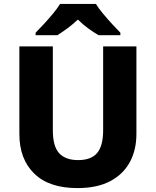

<svg xmlns="http://www.w3.org/2000/svg" viewBox="-20 -951 796 981"><path d="M677 -267Q677 -185 643.5 -123Q610 -61 543.5 -25.5Q477 10 375 10Q231 10 155 -64Q79 -138 79 -266V-714H250V-285Q250 -203 282.5 -168Q315 -133 379 -133Q446 -133 476.5 -169.5Q507 -206 507 -286V-714H677ZM470 -931Q484 -908 507 -880.5Q530 -853 553.5 -827.5Q577 -802 595 -784V-771H484Q458 -786 430.5 -806Q403 -826 378 -851Q351 -826 325.5 -807Q300 -788 273 -771H162V-784Q181 -803 204.5 -828.5Q228 -854 250.5 -881Q273 -908 287 -931Z"/></svg>

Font: Noto Sans Myanmar ExtraBold
Style: Regular
Weight: 800
Designer: Monotype Design Team
Foundry: Monotype Imaging Inc.
Version: Version 2.107; ttfautohint (v1.8.4.7-5d5b)